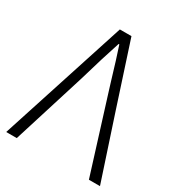

<svg xmlns="http://www.w3.org/2000/svg" viewBox="-173 -845 895 961"><g transform="rotate(30 275.0 -364.5)"><path d="M4 0 240 -729H307L426 -364L546 0H482L351 -419Q345 -439 333 -477Q298 -595 275 -663H271Q238 -564 196 -419L65 0Z"/></g></svg>

Font: GenSekiGothic TW L
Style: Regular
Weight: 300
Version: Version 1.501;PS 1;hotconv 16.6.51;makeotf.lib2.5.65220